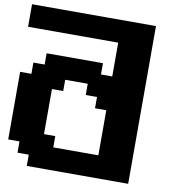

<svg xmlns="http://www.w3.org/2000/svg" viewBox="-93 -962 998 1049"><g transform="rotate(10 406.0 -437.5)"><path d="M125 0H687.5V-875H0V-750H500V-562.5H437.5V-625H125V-562.5H62.5V-500H0V-125H62.5V-62.5H125ZM500 -125H250V-187.5H187.5V-437.5H250V-500H375V-437.5H437.5V-375H500Z"/></g></svg>

Font: Faithful 32x
Style: Semibold
Weight: 400
Foundry: Faithful Resource Pack
Version: Version 1.0; January 27, 2023